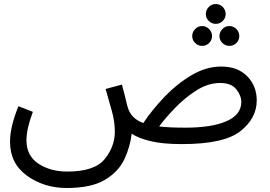

<svg xmlns="http://www.w3.org/2000/svg" viewBox="-20 -706 1346 958"><path d="M887 13Q1098 13 1179.5 -51.5Q1261 -116 1261 -205Q1261 -277 1213.5 -325.5Q1166 -374 1084 -374Q1009 -374 936 -331Q863 -288 801 -223Q739 -158 695 -92Q640 -112 621 -160Q615 -175 609.5 -201Q604 -227 588 -284L507 -262Q524 -203 538.5 -150.5Q553 -98 553 -49Q553 25 502.5 87.5Q452 150 316 150Q231 150 171.5 110.5Q112 71 112 -6Q112 -63 144 -148L72 -176Q30 -73 30 1Q30 110 115 171Q200 232 313 232Q436 232 504 191Q572 150 601 87.5Q630 25 637 -39Q669 -17 730 -2Q791 13 887 13ZM1078 -292Q1134 -292 1159 -260.5Q1184 -229 1184 -197Q1184 -134 1110.5 -101.5Q1037 -69 905 -69Q825 -69 774 -75Q803 -115 852 -166Q901 -217 959.5 -254.5Q1018 -292 1078 -292ZM1057 -587Q1077 -587 1091.5 -601.5Q1106 -616 1106 -636Q1106 -656 1091.5 -671Q1077 -686 1057 -686Q1036 -686 1021.5 -671Q1007 -656 1007 -636Q1007 -616 1021.5 -601.5Q1036 -587 1057 -587ZM989 -477Q1009 -477 1023.5 -491.5Q1038 -506 1038 -526Q1038 -546 1023.5 -561Q1009 -576 989 -576Q968 -576 953.5 -561Q939 -546 939 -526Q939 -506 953.5 -491.5Q968 -477 989 -477ZM1125 -477Q1145 -477 1159.5 -491.5Q1174 -506 1174 -526Q1174 -546 1159.5 -561Q1145 -576 1125 -576Q1104 -576 1089.5 -561Q1075 -546 1075 -526Q1075 -506 1089.5 -491.5Q1104 -477 1125 -477Z"/></svg>

Font: Noto Sans Arabic UI
Style: Regular
Weight: 400
Designer: Nadine Chahine - Monotype Design Team
Foundry: Monotype Imaging Inc.
Version: Version 1.900